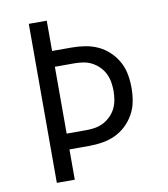

<svg xmlns="http://www.w3.org/2000/svg" viewBox="-82 -805 765 874"><g transform="rotate(-10 300.0 -367.5)"><path d="M110 0V-735H193V-595H284Q315 -595 346 -590Q377 -585 405 -572Q433 -559 456 -537Q479 -515 494 -487.5Q509 -460 514.5 -429.5Q520 -399 520 -368Q520 -336 514.5 -305.5Q509 -275 494 -247.5Q479 -220 456 -198Q433 -176 405 -163Q377 -150 346 -145Q315 -140 284 -140H193V0ZM284 -213Q305 -213 325.5 -216.5Q346 -220 364 -229.5Q382 -239 397 -254Q412 -269 421 -287.5Q430 -306 433.5 -326.5Q437 -347 437 -368Q437 -388 433.5 -408.5Q430 -429 421 -447.5Q412 -466 397 -481Q382 -496 364 -505.5Q346 -515 325.5 -518.5Q305 -522 284 -522H193V-213Z"/></g></svg>

Font: Iosevka Custom Extended
Style: Regular
Weight: 400
Width: 7
Monospace: yes
Designer: Belleve Invis
Foundry: Belleve Invis
Version: Version 11.2.4; ttfautohint (v1.8.4)